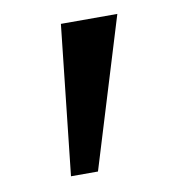

<svg xmlns="http://www.w3.org/2000/svg" viewBox="-52 -880 421 459"><g transform="rotate(-10 158.0 -650.5)"><path d="M261.5 -831.5 150.5 -468.5H85L124.5 -831.5Z"/></g></svg>

Font: Merriweather 24pt
Style: Bold
Weight: 700
Designer: Eben Sorkin
Foundry: Eben Sorkin
Version: Version 2.100